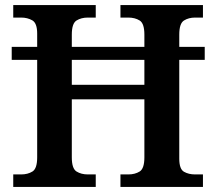

<svg xmlns="http://www.w3.org/2000/svg" viewBox="-20 -734 849 754"><path d="M32 0V-49H63Q89 -49 107.5 -60.5Q126 -72 126 -116V-499H26V-550H126V-602Q126 -643 107 -654Q88 -665 63 -665H32V-714H356V-665H325Q299 -665 280.5 -653.5Q262 -642 262 -598V-550H547V-598Q547 -642 528.5 -653.5Q510 -665 484 -665H453V-714H777V-665H746Q721 -665 702.5 -653.5Q684 -642 684 -598V-550H784V-499H684V-111Q684 -70 702.5 -59.5Q721 -49 746 -49H777V0H453V-49H484Q510 -49 528.5 -60.5Q547 -72 547 -116V-344H262V-116Q262 -72 280.5 -60.5Q299 -49 325 -49H356V0ZM262 -401H547V-499H262Z"/></svg>

Font: Noto Serif Toto SemiBold
Style: Regular
Weight: 600
Designer: Monotype Design Team
Foundry: Monotype Imaging Inc.
Version: Version 2.001; ttfautohint (v1.8.4.7-5d5b)